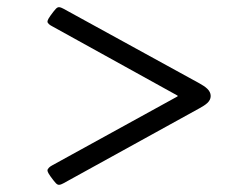

<svg xmlns="http://www.w3.org/2000/svg" viewBox="-20 -508 680 534"><path d="M112 -34C112 -30 117 -22 120 -18C134 1 138 6 144 6C148 6 152 4 156 2L535 -207C551 -216 566 -225 566 -241C566 -257 551 -267 535 -276L156 -484C152 -486 148 -488 144 -488C138 -488 134 -483 120 -464C117 -460 112 -452 112 -448C112 -443 119 -438 125 -435L474 -242V-240L125 -48C119 -45 112 -39 112 -34Z"/></svg>

Font: Monomakh Unicode
Style: Regular
Weight: 400
Version: Version 1.2